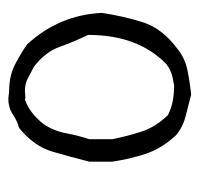

<svg xmlns="http://www.w3.org/2000/svg" viewBox="-29 -846 480 462"><g transform="rotate(90 211.0 -615.0)"><path d="M220 -435 222 -436Q251 -446 278 -479Q295 -504 300.5 -533.5Q306 -563 315 -590V-645Q308 -680 297 -714.5Q286 -749 257 -779Q229 -794 185 -794L176 -792Q152 -789 134 -775Q64 -707 64 -587Q80 -554 92.5 -519Q105 -484 140 -457Q154 -450 167.5 -442.5Q181 -435 198 -435L215 -436ZM217 -395 200 -397Q163 -397 136.5 -410.5Q110 -424 87 -440Q16 -517 11 -620Q18 -668 33 -717Q48 -766 99 -803Q120 -820 149 -826Q178 -832 208 -835Q234 -828 260 -821.5Q286 -815 306 -798Q338 -763 350.5 -724.5Q363 -686 369 -645V-590Q358 -546 345 -501.5Q332 -457 288 -421Q270 -416 254.5 -405.5Q239 -395 217 -395Z"/></g></svg>

Font: Yozai
Style: Regular
Weight: 400
Designer: LXGW / Y.OzVox
Foundry: LXGW / Y.OzVox
Version: Version 0.861;October 22, 2024